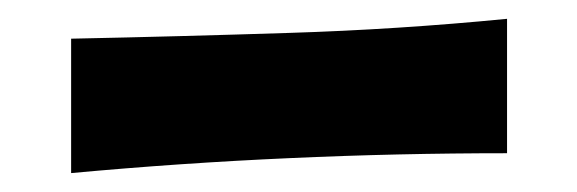

<svg xmlns="http://www.w3.org/2000/svg" viewBox="-20 -476 610 203"><path d="M516.1 -314Q400.4 -314 285.9 -308.8Q171.4 -303.7 55.2 -293V-435.1Q170.4 -437.5 285.4 -441.2Q400.4 -444.8 516.1 -456.1Z"/></svg>

Font: Galindo
Style: Regular
Weight: 400
Version: Version 1.000